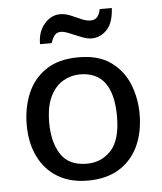

<svg xmlns="http://www.w3.org/2000/svg" viewBox="-50 -718 652 771"><g transform="rotate(-5 275.5 -333.0)"><path d="M273.4 8.3Q202.6 8.3 152.1 -22.2Q101.6 -52.7 74.7 -107.9Q47.9 -163.1 47.9 -235.8Q47.9 -304.2 71.8 -361.6Q95.7 -418.9 146.7 -453.6Q197.8 -488.3 279.3 -488.3Q359.4 -488.3 408.7 -452.6Q458 -417 480.7 -360.4Q503.4 -303.7 503.4 -240.2Q503.4 -166.5 477.1 -110.6Q450.7 -54.7 399.7 -23.2Q348.6 8.3 273.4 8.3ZM275.4 -59.6Q334.5 -59.6 373.3 -101.8Q412.1 -144 412.1 -238.3Q412.1 -419.4 278.3 -419.4Q242.2 -419.4 210.2 -400.9Q178.2 -382.3 158.4 -342Q138.7 -301.8 138.7 -236.3Q138.7 -158.2 170.7 -108.9Q202.6 -59.6 275.4 -59.6ZM129.4 -554.2Q129.4 -604 156.5 -635.5Q183.6 -667 220.2 -667Q240.7 -667 261.7 -658.2Q282.7 -649.4 302.7 -640.4Q322.8 -631.3 340.8 -631.3Q357.9 -631.3 367.2 -642.3Q376.5 -653.3 380.4 -673.8H429.2Q426.3 -613.8 399.7 -586.4Q373 -559.1 338.4 -559.1Q320.8 -559.1 297.4 -568.4Q273.9 -577.6 252.2 -586.9Q230.5 -596.2 217.3 -596.2Q201.7 -596.2 192.9 -586.7Q184.1 -577.1 176.3 -554.2Z"/></g></svg>

Font: Shanti
Style: Regular
Weight: 400
Designer: Vernon Adams
Foundry: Vernon Adams
Version: Version 1.100; ttfautohint (v1.8.4)